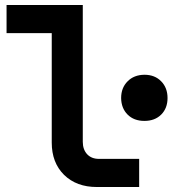

<svg xmlns="http://www.w3.org/2000/svg" viewBox="-20 -750 692 770"><path d="M559.1 -265.1Q517.1 -265.1 491.7 -290.5Q466.3 -315.9 465.8 -356.9Q465.8 -397.9 491.7 -423.8Q517.1 -449.7 559.1 -450.2Q601.1 -450.2 626.5 -423.8Q651.9 -397.9 651.9 -356.9Q651.9 -315.9 626.5 -290.5Q601.1 -265.1 559.1 -265.1ZM368.2 0Q286.6 0 236.8 -48.8Q187.5 -97.7 187.5 -178.2V-617.2H6.3V-730H312V-181.2Q312 -150.4 329.6 -131.3Q347.2 -112.8 377 -112.8H538.1V0Z"/></svg>

Font: UDEV Gothic 35
Style: Bold
Weight: 700
Version: v2.1.0; ttfautohint (v1.8.4.7-5d5b-dirty) -l 6 -r 45 -G 200 